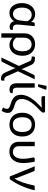

<svg xmlns="http://www.w3.org/2000/svg" viewBox="1448 -2234 965 3900"><g transform="rotate(90 1930.0 -283.5)"><path d="M411.5 -355Q404 -373 392.2 -389.2Q380.5 -405.5 364.2 -418.2Q348 -431 327.2 -438.5Q306.5 -446 281.5 -446Q252 -446 225.2 -434.2Q198.5 -422.5 178.2 -398Q158 -373.5 146 -336Q134 -298.5 134 -247Q134 -199 144.5 -164.8Q155 -130.5 172.5 -108.2Q190 -86 213.5 -75.5Q237 -65 263 -65Q288 -65 310.8 -74.8Q333.5 -84.5 351.5 -104.2Q369.5 -124 381.8 -154.8Q394 -185.5 398 -227.5ZM586 -62.5V-26.5Q586 -15 570 -5.5Q554 4 525.5 4Q506 4 487.8 -1.5Q469.5 -7 454 -18.2Q438.5 -29.5 427 -47Q415.5 -64.5 409.5 -88.5Q393.5 -63 374 -45Q354.5 -27 332.8 -15.5Q311 -4 288 1.5Q265 7 242 7Q200 7 163.5 -10.2Q127 -27.5 100 -60Q73 -92.5 57.5 -139Q42 -185.5 42 -244.5Q42 -306.5 59.2 -356.8Q76.5 -407 106.8 -442.2Q137 -477.5 177.8 -496.5Q218.5 -515.5 266 -515.5Q293 -515.5 316.8 -509.5Q340.5 -503.5 360.2 -492.8Q380 -482 396.2 -467.2Q412.5 -452.5 424.5 -435.5L434 -488Q440 -506.5 458 -506.5H511L483.5 -236Q482.5 -211.5 480.2 -187.8Q478 -164 478 -144Q478 -122 484 -106.8Q490 -91.5 500.8 -81.5Q511.5 -71.5 525.8 -67Q540 -62.5 556.5 -62.5Z M745 -132Q770.5 -95.5 804.2 -78.8Q838 -62 874 -62Q944.5 -62 982.5 -112.5Q1020.5 -163 1020.5 -256.5Q1020.5 -306 1010.2 -341.5Q1000 -377 981.8 -399.8Q963.5 -422.5 937.8 -433Q912 -443.5 881 -443.5Q852.5 -443.5 827.8 -433.2Q803 -423 784.8 -403.2Q766.5 -383.5 755.8 -355Q745 -326.5 745 -290ZM656 -290Q656 -341.5 671.5 -383Q687 -424.5 716 -453.8Q745 -483 786.8 -498.8Q828.5 -514.5 881 -514.5Q929 -514.5 971.2 -497.5Q1013.5 -480.5 1044.8 -447.5Q1076 -414.5 1094.2 -366.5Q1112.5 -318.5 1112.5 -256.5Q1112.5 -200.5 1097.5 -152.2Q1082.5 -104 1054.5 -68.8Q1026.5 -33.5 985.8 -13.2Q945 7 894 7Q848.5 7 811 -9.8Q773.5 -26.5 745 -56V171.5H656Z M1617.5 111.5V147.5Q1617.5 157 1615.8 163Q1614 169 1610 172.5Q1606 176 1598.8 177.2Q1591.5 178.5 1580.5 178.5Q1560 178.5 1541.5 174.8Q1523 171 1506.5 160.5Q1490 150 1475.2 131.5Q1460.5 113 1448 83L1359 -118Q1356.5 -102.5 1352.8 -88.2Q1349 -74 1345 -63L1238 151.5Q1235.5 158.5 1229 164.2Q1222.5 170 1211 170H1147.5L1319 -185.5L1228 -391.5Q1221 -406.5 1214 -416.5Q1207 -426.5 1197.5 -433Q1188 -439.5 1175.5 -442.2Q1163 -445 1145.5 -445H1128V-478.5Q1128 -485.5 1128.5 -491.5Q1129 -497.5 1132.2 -502Q1135.5 -506.5 1143.2 -509.2Q1151 -512 1166 -512Q1216.5 -512 1249.5 -492.5Q1282.5 -473 1303 -426L1388 -233.5Q1390.5 -248.5 1394.2 -262.5Q1398 -276.5 1402 -287.5L1499 -488Q1502 -495 1508.2 -500.8Q1514.5 -506.5 1526 -506.5H1589.5L1427 -167L1526.5 56.5Q1539.5 85.5 1555.2 98.5Q1571 111.5 1599.5 111.5Z M1671.5 -506.5H1760.5V-138.5Q1760.5 -100.5 1777 -80.8Q1793.5 -61 1830 -61H1871V-33Q1871 -23.5 1865 -16.2Q1859 -9 1848.8 -4Q1838.5 1 1825 3.5Q1811.5 6 1796 6Q1765.5 6 1742.2 -4Q1719 -14 1703.2 -32.5Q1687.5 -51 1679.5 -76.8Q1671.5 -102.5 1671.5 -133.5ZM1689.5 -574 1723.5 -746.5H1779Q1792.5 -746.5 1797.5 -737.8Q1802.5 -729 1797.5 -714.5L1742.5 -574Z M2266.5 -678.5Q2267.5 -674 2266.2 -668.2Q2265 -662.5 2259.2 -654.2Q2253.5 -646 2242.8 -634.2Q2232 -622.5 2214 -605Q2191 -583 2165.2 -558Q2139.5 -533 2114.8 -505.2Q2090 -477.5 2067.5 -446.8Q2045 -416 2028 -383.2Q2011 -350.5 2001 -315.2Q1991 -280 1991 -243Q1991 -209 2000 -185.2Q2009 -161.5 2026.2 -144.2Q2043.5 -127 2068.8 -115.2Q2094 -103.5 2126.5 -93.5Q2173.5 -79.5 2202.2 -64.2Q2231 -49 2246.8 -32.5Q2262.5 -16 2268 1.8Q2273.5 19.5 2273.5 39Q2273.5 72.5 2262.2 103.5Q2251 134.5 2232 165.5L2163 138Q2172.5 122 2181.5 100.8Q2190.5 79.5 2190.5 57.5Q2190.5 48 2187 38Q2183.5 28 2172.2 18.2Q2161 8.5 2139.8 -1.2Q2118.5 -11 2083.5 -21Q2040.5 -33.5 2007.5 -50.5Q1974.5 -67.5 1951.5 -91.5Q1928.5 -115.5 1916.8 -148Q1905 -180.5 1905 -224.5Q1905 -283 1925 -336.8Q1945 -390.5 1980.2 -442.5Q2015.5 -494.5 2063.8 -546Q2112 -597.5 2168.5 -651.5Q2135.5 -647.5 2099 -645.2Q2062.5 -643 2024.5 -643H1968.5Q1948.5 -643 1940.2 -652.8Q1932 -662.5 1932 -672.5V-716.5H2258.5Z M2511.5 -514.5Q2567 -514.5 2611.5 -496Q2656 -477.5 2687.5 -443.5Q2719 -409.5 2735.8 -361.2Q2752.5 -313 2752.5 -253.5Q2752.5 -193.5 2735.8 -145.5Q2719 -97.5 2687.5 -63.5Q2656 -29.5 2611.5 -11.2Q2567 7 2511.5 7Q2455.5 7 2410.8 -11.2Q2366 -29.5 2334.5 -63.5Q2303 -97.5 2286.2 -145.5Q2269.5 -193.5 2269.5 -253.5Q2269.5 -313 2286.2 -361.2Q2303 -409.5 2334.5 -443.5Q2366 -477.5 2410.8 -496Q2455.5 -514.5 2511.5 -514.5ZM2511.5 -62.5Q2586.5 -62.5 2623.5 -112.8Q2660.5 -163 2660.5 -253Q2660.5 -343.5 2623.5 -394Q2586.5 -444.5 2511.5 -444.5Q2473.5 -444.5 2445.2 -431.5Q2417 -418.5 2398.2 -394Q2379.5 -369.5 2370.2 -333.8Q2361 -298 2361 -253Q2361 -163 2398.2 -112.8Q2435.5 -62.5 2511.5 -62.5Z M3264 -506.5Q3269.5 -475 3274.5 -446.2Q3279.5 -417.5 3283.2 -389.2Q3287 -361 3289.2 -332Q3291.5 -303 3291.5 -271.5Q3291.5 -198.5 3272.5 -145.5Q3253.5 -92.5 3221.8 -58.5Q3190 -24.5 3148.5 -8.2Q3107 8 3062.5 8Q3014.5 8 2977 -5.2Q2939.5 -18.5 2913.2 -43.2Q2887 -68 2873.2 -103.5Q2859.5 -139 2859.5 -183.5V-506.5H2949V-183.5Q2949 -155 2957.5 -132.5Q2966 -110 2981.8 -94.8Q2997.5 -79.5 3019.2 -71.2Q3041 -63 3068 -63Q3092.5 -63 3117 -73.2Q3141.5 -83.5 3161 -107.8Q3180.5 -132 3192.8 -172Q3205 -212 3205 -271.5Q3205 -323 3195.8 -373.8Q3186.5 -424.5 3178 -476Q3176.5 -492.5 3185 -499.5Q3193.5 -506.5 3203 -506.5Z M3845 -506.5Q3813 -364.5 3755.5 -236.2Q3698 -108 3619.5 0H3564.5L3358 -506.5H3431Q3441.5 -506.5 3448.8 -501Q3456 -495.5 3458.5 -488L3587 -162Q3593 -144.5 3597.2 -127.8Q3601.5 -111 3605 -94.5Q3631 -134 3652 -180.2Q3673 -226.5 3689.8 -276Q3706.5 -325.5 3719.5 -376.8Q3732.5 -428 3743 -478.5Q3745.5 -494 3753 -500.2Q3760.5 -506.5 3770.5 -506.5Z"/></g></svg>

Font: Lato
Style: Regular
Weight: 400
Designer: Lukasz Dziedzic with Adam Twardoch and Botio Nikoltchev
Foundry: tyPoland Lukasz Dziedzic
Version: Version 2.015; 2015-08-06; http://www.latofonts.com/